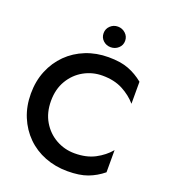

<svg xmlns="http://www.w3.org/2000/svg" viewBox="-161 -1020 1014 1148"><g transform="rotate(20 345.5 -446.0)"><path d="M323 -838Q323 -866 343 -885Q363 -904 391 -904Q419 -904 439.5 -885Q460 -866 460 -838Q460 -810 439.5 -791.5Q419 -773 391 -773Q363 -773 343 -791.5Q323 -810 323 -838ZM166 -350Q166 -275 199 -219.5Q232 -164 286.5 -133.5Q341 -103 405 -103Q480 -103 534 -131.5Q588 -160 624 -203V-62Q580 -26 529 -7Q478 12 401 12Q324 12 257.5 -14Q191 -40 142 -88.5Q93 -137 65.5 -203.5Q38 -270 38 -350Q38 -430 65.5 -496.5Q93 -563 142 -611.5Q191 -660 257.5 -686.5Q324 -713 401 -713Q478 -713 529 -693.5Q580 -674 624 -638V-498Q588 -540 534 -568.5Q480 -597 405 -597Q341 -597 286.5 -566.5Q232 -536 199 -480.5Q166 -425 166 -350Z"/></g></svg>

Font: Jost* Medium
Style: Regular
Weight: 500
Version: Version 3.7